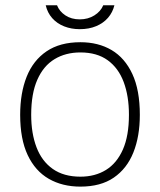

<svg xmlns="http://www.w3.org/2000/svg" viewBox="-20 -684 595 714"><path d="M279 10Q212 10 161.5 -19Q111 -48 83 -107.2Q55 -166.5 55 -257Q55 -338 79.2 -398.8Q103.5 -459.5 153.2 -493.2Q203 -527 279 -527Q345.5 -527 395 -497.8Q444.5 -468.5 472.2 -408.8Q500 -349 500 -257Q500 -177 476 -117Q452 -57 403.2 -23.5Q354.5 10 279 10ZM279 -27Q333.5 -27 374 -52Q414.5 -77 437 -128Q459.5 -179 459.5 -257Q459.5 -326.5 440 -378.8Q420.5 -431 380.5 -460Q340.5 -489 279 -489Q224 -489 182.8 -464Q141.5 -439 118.8 -387.5Q96 -336 96 -257Q96 -188 115.8 -136.2Q135.5 -84.5 176.2 -55.8Q217 -27 279 -27ZM405.5 -664.5Q399 -638 381.8 -618Q364.5 -598 337.8 -586.8Q311 -575.5 276.5 -575.5Q245 -575.5 218.5 -586Q192 -596.5 174.2 -616.5Q156.5 -636.5 150 -664.5H192Q201 -641.5 223.2 -626.8Q245.5 -612 276.5 -612Q307.5 -612 331 -626.8Q354.5 -641.5 364 -664.5Z"/></svg>

Font: Public Sans Thin
Style: Regular
Weight: 100
Designer: The Public Sans project authors (U.S. Web Design System). Libre Franklin designed by Pablo Impallari and Rodrigo Fuenzal
Version: Version 1.008